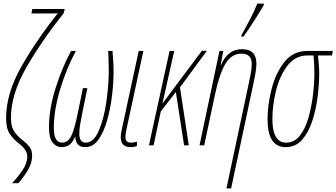

<svg xmlns="http://www.w3.org/2000/svg" viewBox="-20 -810 1875 1070"><path d="M47 211H82Q107 184 133 142Q159 100 159 59Q159 27 144.5 8.5Q130 -10 107 -28Q72 -55 56.5 -82Q41 -109 41 -153Q41 -284 126 -432.5Q211 -581 334 -735L341 -760H160L155 -735H232Q252 -735 269 -735Q286 -735 302 -736Q184 -588 99 -438.5Q14 -289 14 -151Q14 -95 34 -64.5Q54 -34 87 -9Q132 26 132 62Q132 100 104.5 140Q77 180 47 211Z M321 10Q354 10 371.5 -7Q389 -24 400 -51Q400 10 455 10Q499 10 529 -32.5Q559 -75 577.5 -141Q596 -207 604.5 -279.5Q613 -352 613 -411Q613 -442 610.5 -475.5Q608 -509 607 -526H583Q584 -508 585 -477Q586 -446 586 -414Q586 -334 572.5 -241Q559 -148 530.5 -81.5Q502 -15 458 -15Q422 -15 422 -65Q422 -89 426 -112.5Q430 -136 440 -187L467 -319H442L415 -187Q396 -91 377.5 -53Q359 -15 325 -15Q305 -15 292.5 -34Q280 -53 280 -100Q280 -195 315.5 -313Q351 -431 403 -526H376Q326 -434 289.5 -318Q253 -202 253 -100Q253 -39 274 -14.5Q295 10 321 10Z M708 10Q727 10 743 4L744 -21Q728 -15 709 -15Q679 -15 679 -47Q679 -65 688 -104L779 -526H753L662 -104Q653 -65 653 -45Q653 10 708 10Z M810 0H836L876 -189L960 -297L1006 0H1032L983 -323L1133 -527H1105L886 -234H885Q893 -265 899 -293.5Q905 -322 913 -357L951 -526H925Z M1242 240H1268L1389 -329Q1396 -360 1402.5 -396Q1409 -432 1409 -455Q1409 -536 1329 -536Q1249 -536 1212 -448H1210L1224 -526H1203L1092 0H1118L1179 -287Q1203 -399 1236.5 -455Q1270 -511 1326 -511Q1383 -511 1383 -453Q1383 -428 1377 -398Q1371 -368 1365 -339ZM1324 -606H1337Q1349 -622 1372.5 -657.5Q1396 -693 1418.5 -729Q1441 -765 1449 -780L1451 -790H1414Q1400 -753 1373 -701.5Q1346 -650 1326 -615Z M1572 10Q1627 10 1663 -30.5Q1699 -71 1720 -135Q1741 -199 1750 -270Q1759 -341 1759 -401Q1759 -426 1756.5 -453.5Q1754 -481 1752 -501H1830L1835 -526H1692Q1613 -526 1564.5 -464Q1516 -402 1493.5 -313.5Q1471 -225 1471 -146Q1471 10 1572 10ZM1575 -15Q1498 -15 1498 -147Q1498 -222 1518 -304Q1538 -386 1581.5 -443.5Q1625 -501 1694 -501H1727Q1732 -459 1732 -404Q1732 -347 1724 -280Q1716 -213 1698.5 -152.5Q1681 -92 1650.5 -53.5Q1620 -15 1575 -15Z"/></svg>

Font: Noto Sans Display Condensed Thin
Style: Italic
Weight: 250
Width: 3
Italic angle: -12°
Designer: Monotype Design Team
Foundry: Monotype Imaging Inc.
Version: Version 1.900